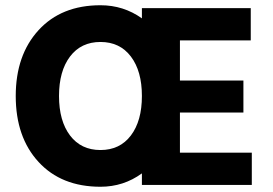

<svg xmlns="http://www.w3.org/2000/svg" viewBox="-20 -705 1040 732"><path d="M247 -489.5Q205 -434 205 -339Q205 -244 247 -188.5Q289 -133 363 -133Q437 -133 479 -188.5Q521 -244 521 -339Q521 -434 479 -489.5Q437 -545 363 -545Q289 -545 247 -489.5ZM940 0H521V-44Q451 7 363 7Q214 7 127 -87.5Q40 -182 40 -339Q40 -495 127 -590Q214 -685 363 -685Q451 -685 521 -635V-674H936V-551H666V-398H908V-276H666V-123H940Z"/></svg>

Font: Hind Guntur
Style: Bold
Weight: 700
Designer: Manushi Parikh, Hitesh Malaviya
Foundry: Indian Type Foundry
Version: Version 1.002;PS 1.0;hotconv 1.0.86;makeotf.lib2.5.63406; tt